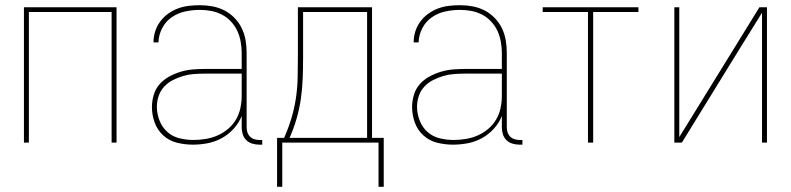

<svg xmlns="http://www.w3.org/2000/svg" viewBox="-20 -548 3040 738"><path d="M72 0V-520H428V0H409V-502H91V0Z M721 8Q690 8 660 0.5Q630 -7 607.5 -27.5Q585 -48 574.5 -77Q564 -106 564 -136Q564 -160 571 -183.5Q578 -207 593.5 -224.5Q609 -242 630 -253.5Q651 -265 674 -272Q697 -279 720.5 -281Q744 -283 768 -283H909V-345Q909 -366 905 -388Q901 -410 892 -429.5Q883 -449 867.5 -465.5Q852 -482 832.5 -492Q813 -502 791.5 -506Q770 -510 748 -510Q720 -510 692 -504Q664 -498 640.5 -482Q617 -466 603.5 -440Q590 -414 589 -385H570Q570 -407 576.5 -427.5Q583 -448 596 -465.5Q609 -483 626.5 -495.5Q644 -508 664 -515.5Q684 -523 705.5 -525.5Q727 -528 748 -528Q773 -528 797 -523.5Q821 -519 842.5 -508Q864 -497 881.5 -479Q899 -461 909.5 -439Q920 -417 924 -393Q928 -369 928 -345V-58Q928 -49 931 -39.5Q934 -30 941 -23Q948 -16 957.5 -13Q967 -10 976 -10H988V8H976Q963 8 949.5 4Q936 0 926.5 -9.5Q917 -19 913 -32Q909 -45 909 -58V-102Q898 -75 878 -53Q858 -31 832.5 -17Q807 -3 778.5 2.5Q750 8 721 8ZM724 -10Q747 -10 771 -14Q795 -18 816.5 -27.5Q838 -37 856.5 -52.5Q875 -68 887 -88.5Q899 -109 904 -132.5Q909 -156 909 -180V-265H768Q747 -265 726 -263.5Q705 -262 684.5 -256Q664 -250 645 -240.5Q626 -231 611.5 -215.5Q597 -200 590 -179.5Q583 -159 583 -138Q583 -111 593 -85Q603 -59 623 -41Q643 -23 670 -16.5Q697 -10 724 -10Z M1045 170V-18H1072Q1088 -54 1099.5 -91.5Q1111 -129 1117 -168Q1123 -207 1124 -246.5Q1125 -286 1125 -325V-520H1410V-18H1455V170H1435V0H1065V170ZM1093 -18H1391V-502H1145V-325Q1145 -286 1143.5 -246.5Q1142 -207 1136.5 -168.5Q1131 -130 1120 -92Q1109 -54 1093 -18Z M1721 8Q1690 8 1660 0.5Q1630 -7 1607.5 -27.5Q1585 -48 1574.5 -77Q1564 -106 1564 -136Q1564 -160 1571 -183.5Q1578 -207 1593.5 -224.5Q1609 -242 1630 -253.5Q1651 -265 1674 -272Q1697 -279 1720.5 -281Q1744 -283 1768 -283H1909V-345Q1909 -366 1905 -388Q1901 -410 1892 -429.5Q1883 -449 1867.5 -465.5Q1852 -482 1832.5 -492Q1813 -502 1791.5 -506Q1770 -510 1748 -510Q1720 -510 1692 -504Q1664 -498 1640.5 -482Q1617 -466 1603.5 -440Q1590 -414 1589 -385H1570Q1570 -407 1576.5 -427.5Q1583 -448 1596 -465.5Q1609 -483 1626.5 -495.5Q1644 -508 1664 -515.5Q1684 -523 1705.5 -525.5Q1727 -528 1748 -528Q1773 -528 1797 -523.5Q1821 -519 1842.5 -508Q1864 -497 1881.5 -479Q1899 -461 1909.5 -439Q1920 -417 1924 -393Q1928 -369 1928 -345V-58Q1928 -49 1931 -39.5Q1934 -30 1941 -23Q1948 -16 1957.5 -13Q1967 -10 1976 -10H1988V8H1976Q1963 8 1949.5 4Q1936 0 1926.5 -9.5Q1917 -19 1913 -32Q1909 -45 1909 -58V-102Q1898 -75 1878 -53Q1858 -31 1832.5 -17Q1807 -3 1778.5 2.5Q1750 8 1721 8ZM1724 -10Q1747 -10 1771 -14Q1795 -18 1816.5 -27.5Q1838 -37 1856.5 -52.5Q1875 -68 1887 -88.5Q1899 -109 1904 -132.5Q1909 -156 1909 -180V-265H1768Q1747 -265 1726 -263.5Q1705 -262 1684.5 -256Q1664 -250 1645 -240.5Q1626 -231 1611.5 -215.5Q1597 -200 1590 -179.5Q1583 -159 1583 -138Q1583 -111 1593 -85Q1603 -59 1623 -41Q1643 -23 1670 -16.5Q1697 -10 1724 -10Z M2240 0V-502H2066V-520H2434V-502H2260V0Z M2572 0V-520H2591V-21L2899 -520H2928V0H2909V-499L2827 -367L2601 0Z"/></svg>

Font: Iosevka SS18 Thin
Style: Regular
Weight: 100
Monospace: yes
Designer: Belleve Invis
Foundry: Belleve Invis
Version: Version 25.1.1; ttfautohint (v1.8.4)